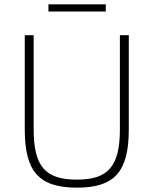

<svg xmlns="http://www.w3.org/2000/svg" viewBox="-20 -852 707 884"><path d="M467 -832H203V-799H467ZM573 -690H532V-257C532 -86 478 -25 334 -25C188 -25 135 -86 135 -257V-690H94V-257C94 -63 158 12 335 12C509 12 573 -63 573 -257Z"/></svg>

Font: Exo 2 Extra Light
Style: Regular
Weight: 250
Designer: Natanael Gama
Version: Version 1.001;PS 001.001;hotconv 1.0.88;makeotf.lib2.5.64775